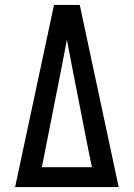

<svg xmlns="http://www.w3.org/2000/svg" viewBox="-20 -755 540 775"><path d="M41 0 198 -735H302L328 -613L459 0ZM351 -80 337 -148 270 -490Q265 -516 260 -542Q255 -568 250 -595Q245 -568 240 -542Q235 -516 230 -490L149 -80Z"/></svg>

Font: Iosevka Term Medium
Style: Regular
Weight: 500
Monospace: yes
Designer: Belleve Invis
Foundry: Belleve Invis
Version: Version 26.3.1